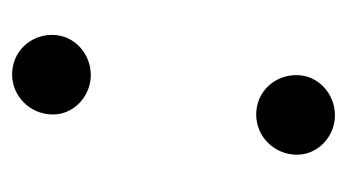

<svg xmlns="http://www.w3.org/2000/svg" viewBox="-148 -419 573 317"><g transform="rotate(90 138.5 -260.5)"><path d="M103 6C138.5 6 168.3 -23.1 169 -59.7C170.1 -94.8 139.6 -123.9 104 -123.9C68.2 -123.9 37.3 -96.2 37.6 -59.7C38 -23.1 65.7 6 103 6ZM104 -462.7C104.4 -426.1 132.1 -397 169.4 -397C204.9 -397 234.7 -426.1 235.4 -462.7C236.5 -497.9 206 -527 170.5 -527C134.6 -527 103.7 -499.3 104 -462.7Z"/></g></svg>

Font: Margiela Sans Text
Style: Italic
Weight: 400
Italic angle: -9.39999°
Designer: Stefan Endress, Andreas Faust
Version: Version 1.100;FEAKit 1.0